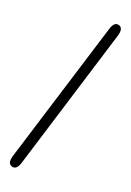

<svg xmlns="http://www.w3.org/2000/svg" viewBox="-181 -858 753 1102"><g transform="rotate(20 196.0 -307.0)"><path d="M45 179Q14 170 29 120L299 -754Q314 -803 344 -794Q374 -785 359 -735L90 139Q75 188 45 179Z"/></g></svg>

Font: Resource Han Rounded KR
Style: Regular
Weight: 400
Designer: Cyano Hao (round all glyphs); Ryoko NISHIZUKA 西塚涼子 (kana, bopomofo & ideographs); Paul D. Hunt (Latin, Greek & Cyrillic)
Foundry: Cyano Hao
Version: 0.990